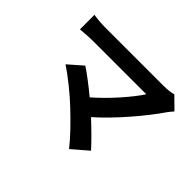

<svg xmlns="http://www.w3.org/2000/svg" viewBox="-155 -981 1310 1310"><g transform="rotate(45 500.0 -326.0)"><path d="M870 -712 953 -630Q926 -599 919 -588Q859 -500 765 -391.5Q671 -283 578 -200Q682 -103 740 -38L626 60Q554 -31 426 -151Q380 -195 313 -248.5Q246 -302 200 -332L302 -421Q377 -371 476 -289Q551 -354 624.5 -437Q698 -520 734 -577H217Q178 -577 101 -570V-710Q162 -701 217 -701H776Q835 -701 870 -712Z"/></g></svg>

Font: Noto Sans Korean Bold
Style: Bold
Weight: 700
Designer: Ryoko NISHIZUKA  (kana & ideographs); Paul D. Hunt (Latin, Greek & Cyrillic); Wenlong ZHANG  (bopomofo); Sandoll Communi
Foundry: Adobe Systems Incorporated
Version: Version 1.000;PS 1;hotconv 1.0.78;makeotf.lib2.5.61930